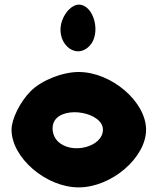

<svg xmlns="http://www.w3.org/2000/svg" viewBox="-20 -862 686 832"><path d="M113 -467C67 -421 30 -346 30 -300C30 -179 179 -50 321 -50C463 -50 613 -179 613 -300C613 -421 463 -550 321 -550C250 -550 160 -514 113 -467ZM426 -300C426 -225 290 -190 230 -250C207 -273 201 -313 216 -338C257 -406 426 -375 426 -300ZM250 -775C215 -683 303 -598 367 -662C420 -715 388 -842 321 -842C295 -842 264 -813 250 -775Z"/></svg>

Font: Hussar Skorodowane
Style: Bold
Weight: 700
Foundry: Cannot Into Space Fonts
Version: Version 0.892